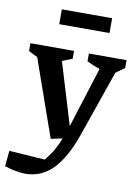

<svg xmlns="http://www.w3.org/2000/svg" viewBox="-135 -756 730 1019"><g transform="rotate(10 230.5 -246.5)"><path d="M175 -6 29 -421Q4 -432 -19 -445V-487H216V-445L162 -423L263 -90L366 -416Q329 -428 296 -445V-487H499V-445L452 -411L328 -54Q283 75 221 137.5Q159 200 74 200Q49 200 21 194.5Q-7 189 -38 179L-30 95L163 108Q190 75 207 45.5Q224 16 237 -19ZM114 -613V-693H385V-613Z"/></g></svg>

Font: Piazzolla SemiBold
Style: Regular
Weight: 600
Designer: Juan Pablo del Peral
Foundry: Huerta Tipografica
Version: Version 1.330